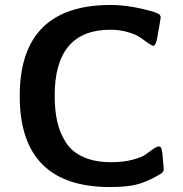

<svg xmlns="http://www.w3.org/2000/svg" viewBox="-20 -737 743 780"><path d="M429.2 -716.8Q510.3 -716.8 606.9 -688Q624 -682.1 629.9 -675.8Q632.8 -669.9 632.8 -666Q632.8 -662.1 618.2 -580.1Q612.3 -551.3 603 -550.8Q598.1 -550.8 583.5 -560.8Q568.8 -570.8 551.5 -583.5Q534.2 -596.2 500.5 -606.2Q466.8 -616.2 428.2 -616.2Q202.1 -616.2 202.1 -348.1Q202.1 -289.1 212.6 -242.9Q223.1 -196.8 247.6 -158.4Q272 -120.1 318.6 -99.1Q365.2 -78.1 432.1 -78.1Q481 -78.1 518.6 -88.1Q556.2 -98.1 572.5 -110.1Q588.9 -122.1 603 -132.1Q617.2 -142.1 626 -142.1Q627.9 -142.1 629.4 -141.6Q630.9 -141.1 632.3 -139.6Q633.8 -138.2 634.3 -136.5Q634.8 -134.8 636 -131.8Q637.2 -128.9 637.7 -126.5Q638.2 -124 638.7 -120.1Q639.2 -116.2 639.6 -113Q640.1 -109.9 640.6 -104.5Q641.1 -99.1 641.1 -96.2Q642.1 -84 643.1 -74.5Q644 -64.9 644.5 -61.5Q645 -58.1 645 -55.7Q645 -53.2 645 -50.8Q645 -45.9 644 -43Q643.1 -40 639.6 -36.6Q636.2 -33.2 635 -32Q633.8 -30.8 627.9 -27.8L621.1 -23.9Q572.3 3.9 531.7 13.4Q491.2 22.9 426.8 22.9Q60.1 22.9 60.1 -346.9Q60.1 -716.8 429.2 -716.8Z"/></svg>

Font: CMU Sans Serif
Style: Bold
Weight: 700
Version: Version 0.7.0